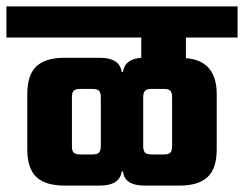

<svg xmlns="http://www.w3.org/2000/svg" viewBox="-46 -656 760 598"><path d="M533 -475Q629 -467 629 -363V-191Q629 -131 600.5 -104.5Q572 -78 514 -78H404Q342 -78 337 -122H333Q327 -78 265 -78H154Q96 -78 67.5 -104.5Q39 -131 39 -191V-363Q39 -423 67.5 -449.5Q96 -476 154 -476H265Q327 -476 333 -432H337Q342 -472 394 -476V-539H-26V-636H694V-539H533ZM268 -201V-353Q268 -367 262.5 -373Q257 -379 242 -379H204Q189 -379 183.5 -373.5Q178 -368 178 -353V-201Q178 -186 183.5 -180.5Q189 -175 204 -175H242Q257 -175 262.5 -181Q268 -187 268 -201ZM490 -201V-353Q490 -368 484.5 -373.5Q479 -379 464 -379H426Q411 -379 405.5 -373Q400 -367 400 -353V-201Q400 -187 405.5 -181Q411 -175 426 -175H464Q479 -175 484.5 -180.5Q490 -186 490 -201Z"/></svg>

Font: Teko Semibold
Style: Regular
Weight: 600
Designer: Manushi Parikh, Jonny Pinhorn
Foundry: Indian Type Foundry
Version: Version 1.105;PS 1.0;hotconv 1.0.78;makeotf.lib2.5.61930; tt